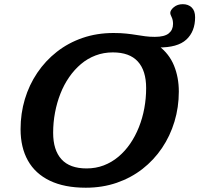

<svg xmlns="http://www.w3.org/2000/svg" viewBox="-20 -864 930 896"><path d="M228 -244.5Q228 -163.5 266.8 -120.8Q305.5 -78 384 -78Q427 -78 464.2 -92.2Q501.5 -106.5 532.5 -132.5Q563.5 -158.5 587.5 -193.5Q611.5 -228.5 628.2 -270.5Q645 -312.5 653.5 -358.8Q662 -405 662 -453Q662 -534.5 623.2 -577Q584.5 -619.5 506.5 -619.5Q463.5 -619.5 426 -605.2Q388.5 -591 357.8 -565Q327 -539 302.8 -504Q278.5 -469 262 -427Q245.5 -385 236.8 -338.8Q228 -292.5 228 -244.5ZM814.5 -436.5Q814.5 -363.5 794.2 -296.5Q774 -229.5 736 -173.2Q698 -117 644.8 -75.5Q591.5 -34 524.8 -11Q458 12 380.5 12Q280.5 12 212.5 -20.8Q144.5 -53.5 110.2 -114.8Q76 -176 76 -261Q76 -334.5 96 -401.2Q116 -468 154 -524.2Q192 -580.5 245.2 -622.2Q298.5 -664 365.2 -687Q432 -710 509.5 -710Q544 -710 569.5 -707.2Q595 -704.5 616 -701Q637 -697.5 657.5 -694.8Q678 -692 702.5 -692Q747.5 -692 767.5 -708.2Q787.5 -724.5 787.5 -752.5Q787.5 -771 781 -784Q774.5 -797 774.5 -803Q774.5 -816.5 791.2 -830.5Q808 -844.5 833 -844.5Q858.5 -844.5 874.5 -829.2Q890.5 -814 890.5 -783.5Q890.5 -717 849.5 -679.2Q808.5 -641.5 718.5 -642.5L720 -650.5Q769.5 -613 792 -558Q814.5 -503 814.5 -436.5Z"/></svg>

Font: Newsreader 9pt SemiBold
Style: Italic
Weight: 600
Italic angle: -17°
Designer: Hugues Gentile
Foundry: Production Type
Version: Version 1.003